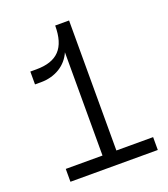

<svg xmlns="http://www.w3.org/2000/svg" viewBox="-130 -792 772 884"><g transform="rotate(-20 256.0 -350.0)"><path d="M63 0H491V-63H311V-700H243C243 -590 196 -540 92 -540H63V-477H92C163 -477 219 -513 243 -569V-63H63Z"/></g></svg>

Font: Uncut Sans Book
Style: Regular
Weight: 350
Designer: Kasper Nordkvist
Foundry: UNCUT.wtf
Version: Version 1.304;Glyphs 3.2 (3246)